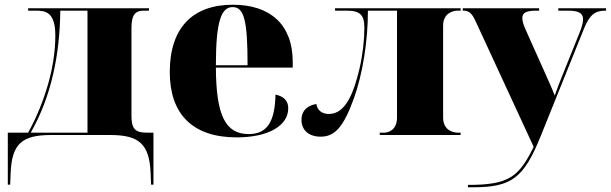

<svg xmlns="http://www.w3.org/2000/svg" viewBox="-20 -571 2583 812"><path d="M13 210H23L25 161C30 39 71 0 195 0H447C569 0 612 39 617 161L619 210H629V-10H599C551 -10 536 -28 536 -80V-452C536 -508 551 -526 589 -526H610V-536H99V-526H132C176 -526 214 -517 214 -420C214 -354 203 -286 185 -221C164 -146 135 -75 99 -10H13ZM110 -10C196 -161 233 -337 235 -526H350V-10Z M981 10C1116 10 1199 -40 1199 -113C1199 -147 1178 -164 1145 -171C1143 -54 1108 -4 1032 -4C933 -4 894 -83 893 -285H1218V-309C1218 -468 1122 -551 965 -551C795 -551 698 -454 698 -266C698 -91 792 10 981 10ZM1027 -295H893C893 -482 916 -541 964 -541C1013 -541 1027 -482 1027 -295Z M1336 7C1395 7 1432 -32 1476 -153C1514 -258 1536 -398 1536 -526H1659V-74C1659 -18 1619 -10 1605 -10H1586V0H1928V-10H1916C1899 -10 1854 -18 1854 -74V-462C1854 -518 1899 -526 1916 -526H1928V-536H1397V-526H1446C1503 -526 1521 -508 1521 -453C1521 -403 1514 -339 1500 -279C1476 -179 1442 -89 1371 -89C1341 -89 1322 -105 1318 -131C1296 -128 1255 -114 1255 -64C1255 -19 1288 7 1336 7Z M1959 211V221H1980C2143 221 2195 183 2267 4L2449 -448C2473 -507 2495 -526 2540 -526H2543V-536H2341V-526H2382C2426 -526 2446 -516 2446 -489C2446 -476 2441 -458 2432 -435L2358 -251C2347 -224 2337 -198 2326 -167C2313 -201 2299 -230 2286 -260L2201 -450C2193 -469 2189 -483 2189 -495C2189 -518 2207 -526 2249 -526H2260V-536H1937V-526H1939C1963 -526 1976 -515 1991 -482L2237 50C2174 178 2132 211 1959 211Z"/></svg>

Font: Noto Serif Display Black
Style: Regular
Weight: 900
Designer: Monotype Design Team
Foundry: Monotype Imaging Inc.
Version: Version 2.009